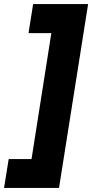

<svg xmlns="http://www.w3.org/2000/svg" viewBox="-69 -750 456 950"><path d="M367 -730 223 180H-49L-26 37H87L185 -586H72L95 -730Z"/></svg>

Font: MuseoModerno Thin ExtraBold
Style: Italic
Weight: 800
Italic angle: -9°
Version: Version 1.003